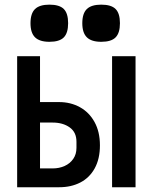

<svg xmlns="http://www.w3.org/2000/svg" viewBox="-20 -786 640 806"><path d="M52 -550H148V-357.5H228Q276.5 -357.5 315.5 -336Q354.5 -314.5 377 -273.5Q399.5 -232.5 399.5 -176Q399.5 -119 377.5 -79.2Q355.5 -39.5 317 -19.8Q278.5 0 229 0H52ZM301 -165.5V-191Q301 -231 272.5 -251.2Q244 -271.5 201 -271.5H148V-79H201Q228.5 -79 251.2 -89.2Q274 -99.5 287.5 -119Q301 -138.5 301 -165.5ZM450.5 -550H549V0H450.5ZM108 -688.5Q108 -729.5 127 -748Q146 -766.5 187.5 -766.5Q229.5 -766.5 247.8 -748.2Q266 -730 266 -688.5Q266 -647.5 247.8 -629Q229.5 -610.5 187.5 -610.5Q146.5 -610.5 127.2 -629.2Q108 -648 108 -688.5ZM325.5 -688.5Q325.5 -729.5 344.5 -748Q363.5 -766.5 405 -766.5Q447 -766.5 465.2 -748.2Q483.5 -730 483.5 -688.5Q483.5 -647.5 465.2 -629Q447 -610.5 405 -610.5Q364 -610.5 344.8 -629.2Q325.5 -648 325.5 -688.5Z"/></svg>

Font: JuliaMono SemiBold
Style: Regular
Weight: 600
Monospace: yes
Designer: cormullion
Foundry: corm
Version: Version 0.055; ttfautohint (v1.8.4)